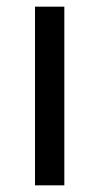

<svg xmlns="http://www.w3.org/2000/svg" viewBox="-20 -556 298 576"><path d="M173 0H85V-536H173Z"/></svg>

Font: Noto Sans Tangsa
Style: Regular
Weight: 400
Designer: David Williams
Foundry: Google LLC
Version: Version 1.504